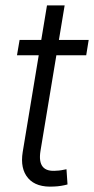

<svg xmlns="http://www.w3.org/2000/svg" viewBox="-20 -696 353 722"><path d="M313.5 -545.9 304.2 -488.3H43.9L53.7 -545.9ZM156.7 -675.8H223.1L132.3 -128.9Q125.5 -87.4 140.9 -68.8Q156.2 -50.3 193.4 -54.2Q200.2 -54.2 210.7 -55.9Q221.2 -57.6 230 -59.6L233.9 -2.4Q223.6 0.5 210.4 2.7Q197.3 4.9 183.6 5.4Q116.7 9.8 85.9 -25.9Q55.2 -61.5 65.4 -124.5Z"/></svg>

Font: Inter Light
Style: Italic
Weight: 300
Italic angle: -9.3988°
Designer: Rasmus Andersson
Foundry: rsms
Version: Version 4.001;git-66647c0bb